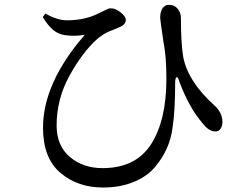

<svg xmlns="http://www.w3.org/2000/svg" viewBox="-20 -751 1040 813"><path d="M257.8 -601.6Q228.5 -605.5 206.5 -623Q184.6 -640.6 161.1 -678.7L171.9 -693.4Q223.6 -665 262.7 -665Q340.8 -665 399.4 -695.3Q408.2 -699.2 417 -703.6Q425.8 -708 430.2 -710.4Q434.6 -712.9 439.5 -714.4Q444.3 -715.8 449.2 -715.8Q469.7 -715.8 491.2 -698.2Q512.7 -680.7 512.7 -667Q512.7 -646.5 485.4 -635.7Q479.5 -632.8 464.8 -627Q450.2 -621.1 440.4 -617.2Q430.7 -613.3 417 -604.5Q403.3 -595.7 391.6 -585.9Q330.1 -531.2 274.9 -431.6Q219.7 -332 219.7 -219.7Q219.7 -133.8 275.9 -86.4Q332 -39.1 414.1 -39.1Q554.7 -39.1 619.6 -140.1Q684.6 -241.2 684.6 -418Q684.6 -512.7 671.9 -575.2Q658.2 -668 658.2 -675.8Q658.2 -702.1 668.9 -716.8Q679.7 -731.4 697.3 -730.5Q718.8 -730.5 732.4 -713.9Q746.1 -697.3 746.1 -673.8Q746.1 -567.4 755.9 -509.8Q775.4 -406.2 887.7 -304.7Q920.9 -275.4 921.9 -235.4Q921.9 -217.8 914.1 -206.1Q906.2 -194.3 892.6 -194.3Q863.3 -194.3 835.9 -231.4Q781.2 -294.9 740.2 -403.3Q736.3 -418 731.9 -422.4Q727.5 -426.8 724.6 -420.9Q721.7 -415 721.7 -400.4Q721.7 -283.2 710.9 -211.9Q705.1 -165 686.5 -123Q668 -81.1 634.8 -42Q601.6 -2.9 544.9 20Q488.3 43 416 43Q308.6 43 235.4 -19.5Q162.1 -82 162.1 -210Q162.1 -399.4 338.9 -603.5Q299.8 -596.7 257.8 -601.6Z"/></svg>

Font: GenYoMin TW TTF Medium
Style: Regular
Weight: 500
Version: Version 1.300